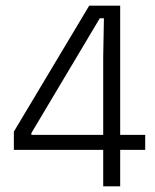

<svg xmlns="http://www.w3.org/2000/svg" viewBox="-20 -659 549 679"><path d="M345 0V-458.5L347.5 -594.5H333L91 -188.5V-157.5L67 -182H493.5V-129H29V-193.5L295.5 -639H405V0Z"/></svg>

Font: Anek Latin Light
Style: Regular
Weight: 300
Designer: Yesha Goshar
Foundry: Ek Type
Version: Version 1.003